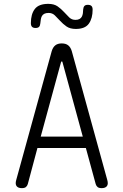

<svg xmlns="http://www.w3.org/2000/svg" viewBox="-20 -965 640 995"><path d="M191 -257H409L304 -642Q303 -647 300.5 -647Q298 -647 296 -642ZM476 -11 425 -198H174L124 -11Q121 -1 114 4.5Q107 10 93 10Q74 10 66 -0.5Q58 -11 64 -32L248 -700Q254 -720 266.5 -730Q279 -740 300 -740Q321 -740 333.5 -730Q346 -720 352 -700L536 -32Q542 -11 534 -0.5Q526 10 507 10Q493 10 486 4.5Q479 -1 476 -11ZM189 -844Q188 -832 182.5 -826Q177 -820 164 -820Q152 -820 146 -826Q140 -832 140 -845Q140 -892 160.5 -918.5Q181 -945 230 -945Q260 -945 278.5 -932Q297 -919 311.5 -903Q326 -887 339 -874.5Q352 -862 371 -862Q384 -862 392 -866.5Q400 -871 404 -878.5Q408 -886 409.5 -896Q411 -906 411 -916Q412 -928 417.5 -934Q423 -940 435 -940Q448 -940 454 -934Q460 -928 460 -915Q460 -870 440.5 -842.5Q421 -815 373 -815Q343 -815 324.5 -828Q306 -841 291.5 -857Q277 -873 264 -885.5Q251 -898 232 -898Q218 -898 209.5 -893.5Q201 -889 197 -881.5Q193 -874 191.5 -864Q190 -854 189 -844Z"/></svg>

Font: Maple Mono ExtraLight
Style: Regular
Weight: 275
Monospace: yes
Designer: subframe7536
Version: Version 7.000